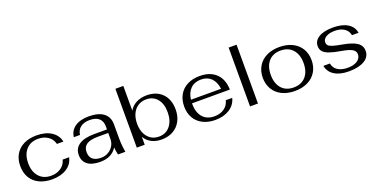

<svg xmlns="http://www.w3.org/2000/svg" viewBox="-21 -1384 4114 2095"><g transform="rotate(-20 2035.5 -336.5)"><path d="M49 -245Q49 -323 83 -380.5Q117 -438 180 -469Q243 -500 328 -500Q432 -500 499.5 -456.5Q567 -413 583 -336H508Q494 -393 446.5 -426Q399 -459 332 -459Q244 -459 192.5 -401.5Q141 -344 141 -245Q141 -146 192.5 -88.5Q244 -31 332 -31Q398 -31 446 -64Q494 -97 508 -154H583Q567 -77 499 -33.5Q431 10 329 10Q244 10 180.5 -21Q117 -52 83 -109.5Q49 -167 49 -245Z M690 -140Q690 -217 751 -257.5Q812 -298 929 -298H1075V-334Q1075 -395 1038 -427Q1001 -459 931 -459Q865 -459 825 -428.5Q785 -398 778 -342H706Q716 -418 776 -459Q836 -500 936 -500Q1048 -500 1107 -454.5Q1166 -409 1166 -323V-161Q1166 -75 1181 0H1095Q1084 -45 1081 -86Q1021 10 888 10Q791 10 740.5 -29Q690 -68 690 -140ZM1075 -188V-257H954Q866 -257 823.5 -228.5Q781 -200 781 -141Q781 -86 814 -57.5Q847 -29 911 -29Q957 -29 994.5 -50.5Q1032 -72 1053.5 -108Q1075 -144 1075 -188Z M1405 -92V0H1313V-683H1405V-396Q1433 -445 1486 -472.5Q1539 -500 1607 -500Q1721 -500 1787.5 -432Q1854 -364 1854 -246Q1854 -170 1822.5 -112Q1791 -54 1734 -22Q1677 10 1601 10Q1534 10 1484 -16Q1434 -42 1405 -92ZM1762 -248Q1762 -346 1715 -403Q1668 -460 1587 -460Q1533 -460 1491.5 -433Q1450 -406 1427.5 -357Q1405 -308 1405 -244Q1405 -147 1454 -88.5Q1503 -30 1584 -30Q1665 -30 1713.5 -90Q1762 -150 1762 -248Z M2402 -154H2477Q2458 -77 2390 -33.5Q2322 10 2224 10Q2142 10 2080.5 -21Q2019 -52 1985.5 -109.5Q1952 -167 1952 -243Q1952 -321 1985 -379Q2018 -437 2079.5 -468.5Q2141 -500 2222 -500Q2344 -500 2412.5 -434Q2481 -368 2484 -248H2044V-243Q2044 -144 2092 -87.5Q2140 -31 2228 -31Q2296 -31 2342.5 -64Q2389 -97 2402 -154ZM2047 -289H2397Q2386 -371 2341.5 -415Q2297 -459 2224 -459Q2149 -459 2103 -414.5Q2057 -370 2047 -289Z M2628 -683H2720V0H2628Z M2865 -245Q2865 -321 2900 -379Q2935 -437 2999 -468.5Q3063 -500 3148 -500Q3233 -500 3297.5 -468.5Q3362 -437 3397 -379Q3432 -321 3432 -245Q3432 -169 3397 -111Q3362 -53 3297.5 -21.5Q3233 10 3148 10Q3063 10 2999 -21.5Q2935 -53 2900 -111Q2865 -169 2865 -245ZM3339 -245Q3339 -345 3288 -402Q3237 -459 3148 -459Q3059 -459 3008.5 -402Q2958 -345 2958 -245Q2958 -145 3008.5 -88Q3059 -31 3148 -31Q3237 -31 3288 -88Q3339 -145 3339 -245Z M3531 -142H3607Q3615 -90 3659.5 -60.5Q3704 -31 3777 -31Q3846 -31 3887.5 -59Q3929 -87 3929 -133Q3929 -170 3893 -191.5Q3857 -213 3773 -227Q3689 -241 3639.5 -258.5Q3590 -276 3568 -301.5Q3546 -327 3546 -365Q3546 -427 3605.5 -463.5Q3665 -500 3772 -500Q3876 -500 3940.5 -460.5Q4005 -421 4015 -350H3939Q3930 -401 3887 -430Q3844 -459 3778 -459Q3715 -459 3676.5 -436.5Q3638 -414 3638 -376Q3638 -353 3651 -339Q3664 -325 3698.5 -314Q3733 -303 3801 -291Q3917 -271 3969 -235.5Q4021 -200 4021 -139Q4021 -69 3955.5 -29.5Q3890 10 3774 10Q3671 10 3607.5 -30Q3544 -70 3531 -142Z"/></g></svg>

Font: Fahkwang
Style: Regular
Weight: 400
Version: Version 1.000; ttfautohint (v1.6)